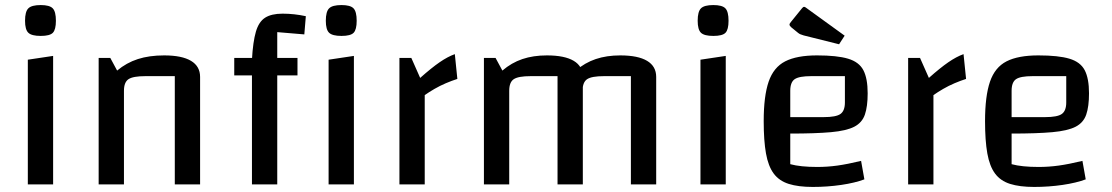

<svg xmlns="http://www.w3.org/2000/svg" viewBox="-20 -729 4395 759"><path d="M90 -493 190 -508V0H90ZM141 -587Q105 -587 92 -599.5Q79 -612 79 -647Q79 -683 92 -696Q105 -709 141 -709Q176 -709 188.5 -696Q201 -683 201 -647Q201 -612 189 -599.5Q177 -587 141 -587Z M370 0V-500H416L443 -450Q480 -481 525 -495.5Q570 -510 629 -510Q699 -510 735 -488.5Q771 -467 771 -425V0H671V-428H555Q506 -428 488 -416Q470 -404 470 -370V0Z M1076 0H976V-494Q980 -564 991.5 -603.5Q1003 -643 1028 -659Q1053 -675 1097 -675Q1120 -675 1143 -672.5Q1166 -670 1189 -665L1183 -593L1076 -602ZM1156 -500V-431H906V-500ZM1279 -493 1379 -508V0H1279ZM1330 -587Q1294 -587 1281 -599.5Q1268 -612 1268 -647Q1268 -683 1281 -696Q1294 -709 1330 -709Q1365 -709 1377.5 -696Q1390 -683 1390 -647Q1390 -612 1378 -599.5Q1366 -587 1330 -587Z M1606 -500 1641 -421Q1686 -461 1718 -483Q1750 -505 1778 -515L1788 -417Q1766 -410 1742.5 -400Q1719 -390 1697.5 -377.5Q1676 -365 1659 -353V0H1559V-500Z M1893 0V-500H1939L1966 -450Q2002 -481 2045 -495.5Q2088 -510 2142 -510Q2212 -510 2248 -488.5Q2284 -467 2284 -425V0H2184V-428H2078Q2029 -428 2011 -416Q1993 -404 1993 -370V0ZM2184 0V-500L2256 -450Q2292 -481 2335 -495.5Q2378 -510 2432 -510Q2502 -510 2538 -488.5Q2574 -467 2574 -425V0H2474V-428H2368Q2319 -428 2301 -416Q2283 -404 2283 -370V0Z M2749 -493 2849 -508V0H2749ZM2800 -587Q2764 -587 2751 -599.5Q2738 -612 2738 -647Q2738 -683 2751 -696Q2764 -709 2800 -709Q2835 -709 2847.5 -696Q2860 -683 2860 -647Q2860 -612 2848 -599.5Q2836 -587 2800 -587Z M3193 10Q3136 10 3098 -2Q3060 -14 3038.5 -43Q3017 -72 3008 -122.5Q2999 -173 2999 -250Q2999 -349 3018.5 -406Q3038 -463 3084 -486.5Q3130 -510 3210 -510Q3289 -510 3332.5 -497Q3376 -484 3393 -451.5Q3410 -419 3410 -360Q3410 -308 3399 -276Q3388 -244 3357 -228Q3326 -212 3265 -206.5Q3204 -201 3104 -201H3074V-266H3236Q3285 -266 3302.5 -278.5Q3320 -291 3320 -324V-428H3187Q3139 -428 3121.5 -416Q3104 -404 3104 -370V-80Q3144 -69 3211 -69Q3251 -69 3290.5 -74.5Q3330 -80 3384 -93L3397 -20Q3360 -6 3305.5 2Q3251 10 3193 10ZM3297 -554 3157 -589Q3148 -592 3144 -593.5Q3140 -595 3135 -599L3108 -621Q3101 -627 3101 -632Q3101 -636 3108 -644L3151 -697Q3155 -702 3159 -702Q3162 -702 3167 -698L3319 -588Z M3617 -500 3652 -421Q3697 -461 3729 -483Q3761 -505 3789 -515L3799 -417Q3777 -410 3753.5 -400Q3730 -390 3708.5 -377.5Q3687 -365 3670 -353V0H3570V-500Z M4068 10Q4011 10 3973 -2Q3935 -14 3913.5 -43Q3892 -72 3883 -122.5Q3874 -173 3874 -250Q3874 -349 3893.5 -406Q3913 -463 3959 -486.5Q4005 -510 4085 -510Q4164 -510 4207.5 -497Q4251 -484 4268 -451.5Q4285 -419 4285 -360Q4285 -308 4274 -276Q4263 -244 4232 -228Q4201 -212 4140 -206.5Q4079 -201 3979 -201H3949V-266H4111Q4160 -266 4177.5 -278.5Q4195 -291 4195 -324V-428H4062Q4014 -428 3996.5 -416Q3979 -404 3979 -370V-80Q4019 -69 4086 -69Q4126 -69 4165.5 -74.5Q4205 -80 4259 -93L4272 -20Q4235 -6 4180.5 2Q4126 10 4068 10Z"/></svg>

Font: Changa ExtraLight
Style: Regular
Weight: 400
Version: Version 3.002; ttfautohint (v1.8.2)